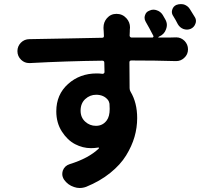

<svg xmlns="http://www.w3.org/2000/svg" viewBox="-20 -856 1040 941"><path d="M934.6 -772.5Q940.4 -763.7 940.4 -752.9Q940.4 -746.1 937.5 -739.3Q931.6 -722.7 915 -714.8Q905.3 -710.9 896.5 -710.9Q887.7 -710.9 878.9 -713.9Q861.3 -720.7 851.6 -737.3Q840.8 -758.8 829.1 -777.3Q822.3 -787.1 822.3 -797.9Q822.3 -802.7 824.2 -808.6Q829.1 -825.2 844.7 -832Q855.5 -835.9 865.2 -835.9Q874 -835.9 881.8 -834Q901.4 -827.1 911.1 -810.5Q923.8 -791 934.6 -772.5ZM375 -313.5Q375 -280.3 397.5 -259.8Q419.9 -239.3 450.2 -239.3Q483.4 -239.3 502.9 -265.6Q517.6 -285.2 517.6 -322.3Q517.6 -334 516.6 -347.7Q514.6 -358.4 509.8 -365.2Q489.3 -391.6 451.2 -391.6Q420.9 -391.6 397.9 -370.6Q375 -349.6 375 -313.5ZM789.1 -762.7Q797.9 -748 797.9 -733.4Q797.9 -723.6 793.9 -712.9Q785.2 -687.5 759.8 -676.8L756.8 -674.8Q755.9 -674.8 755.9 -673.3Q755.9 -671.9 756.8 -671.9Q775.4 -671.9 806.6 -671.9Q840.8 -672.9 843.8 -672.9Q867.2 -672.9 884.8 -655.3Q901.4 -637.7 901.4 -614.3Q901.4 -588.9 882.8 -572.3Q866.2 -556.6 843.8 -556.6Q842.8 -556.6 840.8 -556.6Q744.1 -559.6 624 -559.6Q614.3 -559.6 614.3 -550.8Q615.2 -503.9 615.2 -423.8Q615.2 -414.1 620.1 -406.2Q652.3 -352.5 652.3 -277.3Q652.3 -230.5 639.2 -185.1Q626 -139.6 598.1 -94.2Q570.3 -48.8 520 -8.3Q469.7 32.2 402.3 59.6Q386.7 65.4 370.1 65.4Q356.4 65.4 342.8 60.5Q312.5 50.8 293.9 24.4Q285.2 10.7 285.2 -2.9Q285.2 -11.7 288.1 -20.5Q296.9 -43.9 322.3 -51.8Q414.1 -80.1 463.9 -127.9Q465.8 -129.9 464.8 -131.8Q463.9 -133.8 460.9 -132.8Q443.4 -129.9 425.8 -129.9Q385.7 -129.9 348.1 -149.4Q310.5 -168.9 283.2 -211.4Q255.9 -253.9 255.9 -310.5Q255.9 -392.6 313.5 -444.3Q371.1 -496.1 454.1 -496.1Q468.8 -496.1 482.4 -494.1Q486.3 -494.1 489.3 -496.6Q492.2 -499 492.2 -502.9L491.2 -548.8Q491.2 -558.6 481.4 -558.6Q305.7 -556.6 127 -546.9Q125 -546.9 123 -546.9Q100.6 -546.9 84 -562.5Q65.4 -580.1 65.4 -605.5Q65.4 -628.9 82 -646.5Q99.6 -664.1 124 -664.1Q184.6 -665 311.5 -667.5Q438.5 -669.9 480.5 -670.9Q490.2 -670.9 489.3 -680.7Q488.3 -698.2 488.3 -702.1Q487.3 -710 487.3 -716.8Q487.3 -719.7 487.3 -721.7Q487.3 -747.1 503.9 -766.6Q522.5 -788.1 550.8 -788.1Q580.1 -788.1 599.6 -766.6Q617.2 -747.1 617.2 -721.7Q617.2 -718.8 616.2 -709Q616.2 -705.1 616.2 -703.1Q616.2 -699.2 615.7 -691.4Q615.2 -683.6 615.2 -681.6Q615.2 -677.7 618.2 -674.8Q621.1 -671.9 625 -671.9H726.6Q729.5 -671.9 731.4 -674.8Q733.4 -677.7 731.4 -680.7Q710.9 -720.7 694.3 -749Q688.5 -758.8 688.5 -768.6Q688.5 -774.4 690.4 -780.3Q695.3 -797.9 711.9 -803.7Q721.7 -808.6 731.4 -808.6Q740.2 -808.6 748 -805.7Q766.6 -799.8 777.3 -783.2Q783.2 -773.4 789.1 -762.7Z"/></svg>

Font: Gen Jyuu GothicX Bold
Style: Bold
Weight: 700
Designer: Ryoko NISHIZUKA (kana &amp; ideographs); Paul D. Hunt (Latin, Greek &amp; Cyrillic); Wenlong ZHANG (bopomofo); Sandoll C
Version: Version 1.058.20140828